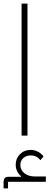

<svg xmlns="http://www.w3.org/2000/svg" viewBox="-35 -760 277 1076"><path d="M10 259V296H-15V261Q-15 247 -9 239Q-3 231 10 231H82L83 228Q53 201 53 163Q53 128 77 104Q101 80 137 80Q158 80 177.5 90Q197 100 209 117L191 138Q172 111 137 111Q112 111 95.5 126Q79 141 79 164Q79 193 102 211Q125 229 161 229H222V259ZM86 -740H119V0H86Z"/></svg>

Font: IBM Plex Sans Arabic ExtLt
Style: Regular
Weight: 200
Designer: Mike Abbink, Paul van der Laan, Pieter van Rosmalen, Wael Morcos, Khajak Apelian
Foundry: Bold Monday
Version: Version 1.2